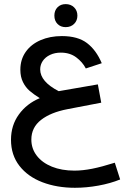

<svg xmlns="http://www.w3.org/2000/svg" viewBox="-20 -730 640 934"><path d="M33.5 -50Q33.5 -120.5 71.8 -173.2Q110 -226 173.5 -252.5Q144 -271 124.2 -288Q104.5 -305 91.8 -330.5Q79 -356 79 -391Q79 -440.5 105 -477.5Q131 -514.5 177 -534.5Q223 -554.5 281 -554.5Q358.5 -554.5 403.2 -520.5Q448 -486.5 475 -422.5L397.5 -397Q381.5 -428 350.8 -451Q320 -474 276 -474Q246.5 -474 223.5 -463Q200.5 -452 188 -433.5Q175.5 -415 175.5 -392.5Q175.5 -333 265.5 -286.5L456 -319.5L472.5 -230.5L308.5 -199Q227 -183.5 179.8 -146.8Q132.5 -110 132.5 -51Q132.5 -7 158.8 27.2Q185 61.5 232.5 80.8Q280 100 342 100Q382 100 428.5 90.8Q475 81.5 538.5 61.5L564.5 143Q516.5 162.5 458.2 173Q400 183.5 344.5 183.5Q257 183.5 186.2 156.5Q115.5 129.5 74.5 76.8Q33.5 24 33.5 -50ZM244.5 -654Q244.5 -679 259.8 -694.5Q275 -710 299.5 -710Q324.5 -710 340.5 -694.2Q356.5 -678.5 356.5 -654Q356.5 -629.5 340.5 -613.8Q324.5 -598 299.5 -598Q275 -598 259.8 -613.5Q244.5 -629 244.5 -654Z"/></svg>

Font: JuliaMono Medium
Style: Italic
Weight: 500
Italic angle: -9°
Monospace: yes
Designer: cormullion
Foundry: corm
Version: Version 0.054; ttfautohint (v1.8.4)